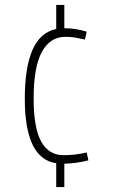

<svg xmlns="http://www.w3.org/2000/svg" viewBox="-20 -657 459 782"><path d="M209 105V8Q81 -11 81 -255Q81 -381 112 -453Q143 -525 209 -539V-637H242V-542Q289 -542 333 -528L326 -496Q304 -501 286 -504Q268 -507 246 -507Q184 -507 150.5 -445.5Q117 -384 117 -255Q117 -137 147.5 -81Q178 -25 239 -25Q288 -25 333 -36L340 -4Q318 2 292.5 5.5Q267 9 242 10V105Z"/></svg>

Font: Georama SemiCondensed ExtraLight
Style: Regular
Weight: 200
Width: 4
Designer: Jean-Baptiste Levee
Foundry: Production Type
Version: Version 1.000